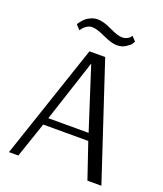

<svg xmlns="http://www.w3.org/2000/svg" viewBox="-150 -923 867 1021"><g transform="rotate(20 284.0 -412.5)"><path d="M367 -730Q337 -730 288 -753Q239 -776 213 -776Q196 -776 181 -766Q166 -756 160 -746L153 -737L130 -762Q131 -765 133.5 -769Q136 -773 145 -784Q154 -795 164 -803Q174 -811 191 -818Q208 -825 226 -825Q259 -825 306.5 -802Q354 -779 378 -779Q394 -779 407 -785.5Q420 -792 424 -799L429 -806L452 -781Q449 -775 443.5 -766.5Q438 -758 416.5 -744Q395 -730 367 -730ZM23 0 242 -650H331L546 0H467L399 -200H144L76 0ZM158 -241H386L273 -592Z"/></g></svg>

Font: Arsenal
Style: Regular
Weight: 400
Designer: Andrij Shevchenko
Foundry: Stairsfor
Version: Version 2.001;PS 002.001;hotconv 1.0.88;makeotf.lib2.5.64775